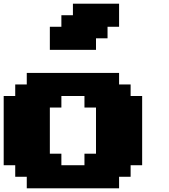

<svg xmlns="http://www.w3.org/2000/svg" viewBox="-20 -1020 915 1040"><path d="M125 0H625V-62.5H687.5V-125H750V-500H687.5V-562.5H625V-625H125V-562.5H62.5V-500H0V-125H62.5V-62.5H125ZM437.5 -125H312.5V-187.5H250V-437.5H312.5V-500H437.5V-437.5H500V-187.5H437.5ZM250 -750H500V-812.5H562.5V-875H625V-1000H375V-937.5H312.5V-875H250Z"/></svg>

Font: Faithful 32x
Style: Bold
Weight: 400
Foundry: Faithful Resource Pack
Version: Version 1.0; January 27, 2023